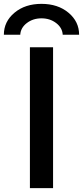

<svg xmlns="http://www.w3.org/2000/svg" viewBox="-48 -975 430 995"><path d="M362 -795H277Q275 -831 243 -855.5Q211 -880 167 -880Q123 -880 91 -855.5Q59 -831 57 -795H-28Q-28 -863 27 -909Q82 -955 167 -955Q252 -955 307 -909Q362 -863 362 -795ZM107 0V-730H227V0Z"/></svg>

Font: Mplus 1p Medium
Style: Regular
Weight: 500
Version: Version 1.061